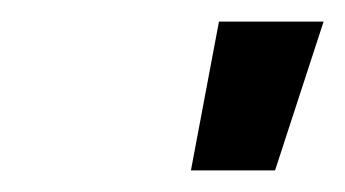

<svg xmlns="http://www.w3.org/2000/svg" viewBox="-20 -613 320 178"><path d="M183 -593 157 -455H235L280 -593Z"/></svg>

Font: Hussar Milosc
Style: Bold
Weight: 700
Foundry: Cannot Into Space Fonts
Version: Version 1.02